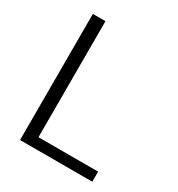

<svg xmlns="http://www.w3.org/2000/svg" viewBox="-167 -811 858 923"><g transform="rotate(30 262.0 -350.0)"><path d="M80 0V-700H150V-56H481V0Z"/></g></svg>

Font: DM Sans 12pt Light
Style: Regular
Weight: 300
Version: Version 4.004;gftools[0.9.30]